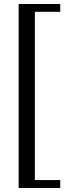

<svg xmlns="http://www.w3.org/2000/svg" viewBox="-20 -767 344 960"><path d="M73.2 172.9V-747.1H281.2V-708H154.3V133.3H281.2V172.9Z"/></svg>

Font: Elstob 18pt Medium
Style: Regular
Weight: 500
Designer: Peter S. Baker
Version: Version 1.015